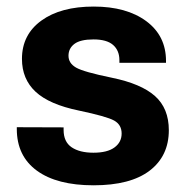

<svg xmlns="http://www.w3.org/2000/svg" viewBox="-20 -550 570 585"><path d="M31.2 -162.4 173.8 -161.9V-154.1Q173.8 -117.9 198.2 -101.3Q222.7 -84.7 264.6 -84.7Q306.9 -84.7 328.7 -100.7Q350.6 -116.7 350.6 -143.1Q350.6 -169.9 327.9 -182.6Q305.2 -195.3 220.5 -213.1Q130.1 -231.7 88.5 -270.4Q46.9 -309.1 46.9 -370.6Q46.9 -444.3 106 -487.2Q165 -530 265.4 -530Q365.5 -530 425.7 -485.5Q485.8 -440.9 485.8 -364.3V-358.6H343.8V-366.7Q343.8 -396.2 324.5 -413.1Q305.2 -429.9 264.9 -429.9Q224.9 -429.9 206.8 -416.3Q188.7 -402.6 188.7 -380.1Q188.7 -357.4 211.7 -344.1Q234.6 -330.8 320.6 -313.2Q410.2 -294.9 452.3 -257.3Q494.4 -219.7 494.4 -153.3Q494.4 -74.7 435.9 -30Q377.4 14.6 265.1 14.6Q153.6 14.6 92.4 -30Q31.2 -74.7 31.2 -157Z"/></svg>

Font: RobotoFlex
Style: Regular
Weight: 400
Designer: Berlow after Robertson
Foundry: Google
Version: Version 2.136